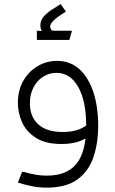

<svg xmlns="http://www.w3.org/2000/svg" viewBox="-20 -660 527 880"><path d="M262 0Q189 0 145 -28Q101 -56 81.5 -99Q62 -142 62 -188Q62 -246 86.5 -289Q111 -332 152 -356.5Q193 -381 241 -381Q303 -381 345 -342Q387 -303 408.5 -236Q430 -169 430 -84H375Q375 -197 338.5 -261.5Q302 -326 239 -326Q205 -326 177.5 -308.5Q150 -291 133.5 -259.5Q117 -228 117 -186Q117 -125 155.5 -90Q194 -55 268 -55Q309 -55 339.5 -66Q370 -77 389 -98L413 -58Q391 -33 354 -16.5Q317 0 262 0ZM194 200Q158 200 126.5 193.5Q95 187 62 177L81 128H90Q121 137 145 141Q169 145 194 145Q287 145 331 90Q375 35 375 -84H430Q430 -5 408.5 59.5Q387 124 335.5 162Q284 200 194 200ZM179 -504Q165 -524 165 -544Q165 -566 179.5 -583Q194 -600 215 -614Q236 -628 256 -640H259L282 -607Q239 -580 224.5 -565Q210 -550 210 -539Q210 -530 214.5 -524.5Q219 -519 228 -519ZM149 -477V-519H152Q163 -519 171.5 -517.5Q180 -516 180 -516L194 -519H309V-516L298 -477Z"/></svg>

Font: Fustat Light
Style: Regular
Weight: 300
Designer: Mohamed Gaber, Khaled Hosny, Laura Garcia Mut
Foundry: Kief Type Foundry, Alif Type Foundry, Hard Type Foundry
Version: Version 1.007